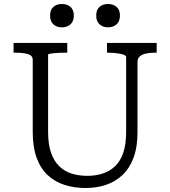

<svg xmlns="http://www.w3.org/2000/svg" viewBox="-20 -925 853 962"><path d="M221 -264Q221 -201 236 -159Q251 -117 277.5 -91.5Q304 -66 339.5 -55Q375 -44 418 -44Q459 -44 494.5 -55.5Q530 -67 556.5 -92Q583 -117 597.5 -159.5Q612 -202 612 -264V-640Q612 -645 604 -649Q596 -653 583 -655.5Q570 -658 554.5 -659.5Q539 -661 525 -661H516V-710H765V-661H754Q730 -661 710.5 -656.5Q691 -652 680 -642Q669 -632 669 -615V-264Q669 -188 649 -134.5Q629 -81 593 -47.5Q557 -14 510 1.5Q463 17 409 17Q352 17 303.5 1.5Q255 -14 219 -47.5Q183 -81 163.5 -134.5Q144 -188 144 -264V-625Q144 -647 120 -654Q96 -661 59 -661H48V-710H317V-661H308Q294 -661 278.5 -660.5Q263 -660 250 -658.5Q237 -657 229 -655.5Q221 -654 221 -651ZM350 -847Q350 -818 333 -803Q316 -788 290 -788Q264 -788 247.5 -803Q231 -818 231 -847Q231 -876 247.5 -890.5Q264 -905 290 -905Q316 -905 333 -890.5Q350 -876 350 -847ZM581 -847Q581 -818 564 -803Q547 -788 521 -788Q496 -788 479 -803Q462 -818 462 -847Q462 -876 478.5 -890.5Q495 -905 521 -905Q547 -905 564 -890.5Q581 -876 581 -847Z"/></svg>

Font: Roboto Serif 20pt Light
Style: Regular
Weight: 300
Version: Version 1.008